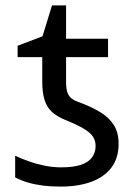

<svg xmlns="http://www.w3.org/2000/svg" viewBox="-20 -679 503 709"><path d="M204 10Q167 10 136.5 6Q106 2 81.5 -5.5Q57 -13 36 -24V-104Q57 -94 84.5 -84Q112 -74 143.5 -67.5Q175 -61 206 -61Q251 -61 279 -70.5Q307 -80 320 -98Q333 -116 333 -140Q333 -159 323.5 -174Q314 -189 289 -204Q264 -219 219 -237Q190 -249 171.5 -266Q153 -283 144.5 -310Q136 -337 136 -378V-468H45V-510L137 -545L172 -659H224V-536H379V-468H224V-376Q224 -353 228.5 -339Q233 -325 243 -316.5Q253 -308 271 -302Q317 -285 350 -265Q383 -245 400.5 -217Q418 -189 418 -148Q418 -96 392 -61Q366 -26 318 -8Q270 10 204 10Z"/></svg>

Font: Noto Sans Ambassadori
Style: Regular
Weight: 400
Designer: Monotype Design Team
Foundry: Monotype Imaging Inc.
Version: Version 2.013